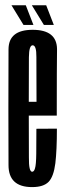

<svg xmlns="http://www.w3.org/2000/svg" viewBox="-20 -722 256 744"><path d="M104.5 3V-56.5Q91.5 -56.5 92 -111.5Q91.5 -165.5 91.5 -302.5Q91.5 -455 92 -500Q92.5 -546.5 106.5 -546.5Q121.5 -546.5 121 -501Q121.5 -457 121.5 -327.5H83.5V-274H200Q200 -288 200 -302Q200 -457 201 -532Q200 -606.5 106.5 -606.5Q13 -606.5 13 -530.5Q12.5 -454.5 12.5 -302.5Q12.5 -170.5 13 -83Q12.5 3 104.5 3ZM104.5 -56.5V3Q148.5 3 168.5 -17.5Q188 -38 194.5 -89.5Q200.5 -140 200.5 -223.5L121 -223Q121 -170 120.5 -126Q120 -83 115.5 -69.5Q112 -56.5 104.5 -56.5ZM150 -625.5H188.5L159 -701.5H103.5ZM71 -625.5H109.5L80 -701.5H24.5Z"/></svg>

Font: Anybody UltraCondensed
Style: Regular
Weight: 400
Width: 1
Version: Version 1.113;gftools[0.9.25]